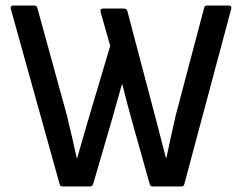

<svg xmlns="http://www.w3.org/2000/svg" viewBox="-20 -675 877 695"><path d="M207 0H305C311 0 315 -3 317 -8L384 -238C396 -282 409 -325 421 -369H423C434 -324 446 -280 458 -236L522 -8C523 -3 527 0 534 0H636C642 0 646 -3 647 -8L817 -643C819 -651 815 -655 808 -655H731C724 -655 720 -652 719 -647L616 -257C604 -205 593 -154 582 -102H581C569 -146 559 -189 547 -233L441 -635C440 -640 436 -644 429 -644H353C346 -644 342 -640 344 -632L379 -509L299 -240C286 -194 272 -148 259 -102H258C246 -155 235 -206 222 -258L115 -647C114 -652 110 -655 103 -655H29C21 -655 17 -651 19 -643L196 -8C197 -3 201 0 207 0Z"/></svg>

Font: Sofia Sans Cond SemiBold
Style: Regular
Weight: 600
Width: 3
Designer: Botio Nikoltchev, Ani Petrova
Foundry: lettersoup
Version: Version 4.100